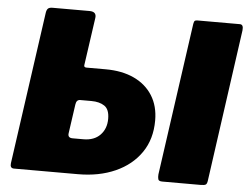

<svg xmlns="http://www.w3.org/2000/svg" viewBox="-52 -807 1124 871"><g transform="rotate(5 510.0 -371.0)"><path d="M42 0Q23 0 26 -23L124 -717Q126 -730 132 -736Q138 -742 153 -742H321Q354 -742 350 -713L319 -496Q317 -485 330 -485H417Q492 -485 546.5 -459.5Q601 -434 631 -386.5Q661 -339 661 -273Q661 -188 619 -127Q577 -66 503 -33Q429 0 333 0ZM295 -160H344Q393 -160 420.5 -188.5Q448 -217 448 -262Q448 -305 425 -320.5Q402 -336 365 -336H314Q297 -336 294 -314L275 -181Q272 -160 295 -160ZM717 0Q701 0 698.5 -9Q696 -18 697 -31L795 -725Q797 -736 800.5 -739Q804 -742 812 -742H1006Q1023 -742 1020 -715L923 -23Q921 -7 914.5 -3.5Q908 0 891 0Z"/></g></svg>

Font: Libre Franklin Black
Style: Italic
Weight: 900
Italic angle: -8°
Designer: Pablo Impallari, Rodrigo Fuenzalida, Nhung Nguyen
Foundry: Impallari Type
Version: Version 3.000